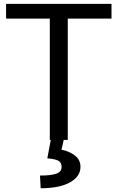

<svg xmlns="http://www.w3.org/2000/svg" viewBox="-20 -731 614 1003"><path d="M11.7 -633.8H240.2V0H334V-633.8H562.5V-710.9H11.7ZM247.1 -9.8 227.1 96.2Q268.1 99.6 284.9 108.6Q301.8 117.7 301.8 141.6Q301.8 167.5 271.7 177Q241.7 186.5 189 186L192.4 252.4Q291 252.4 345.7 221.7Q400.4 190.9 400.4 140.6Q400.4 103 370.1 80.6Q339.8 58.1 301.3 51.3L314.9 -9.8Z"/></svg>

Font: Roboto Flex
Style: Regular
Weight: 400
Designer: Berlow after Robertson
Foundry: Google
Version: Version 3.200;gftools[0.9.32]